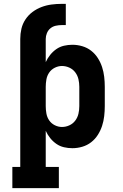

<svg xmlns="http://www.w3.org/2000/svg" viewBox="-20 -760 640 995"><path d="M44 215V105H85V-558Q85 -585 91 -611Q97 -637 112 -659.5Q127 -682 148.5 -698Q170 -714 195 -723.5Q220 -733 246.5 -736.5Q273 -740 300 -740H321V-630H300Q284 -630 268.5 -626.5Q253 -623 241 -613Q229 -603 223 -588Q217 -573 217 -558V-438Q226 -458 240 -475.5Q254 -493 272 -505.5Q290 -518 311.5 -523Q333 -528 355 -528Q381 -528 406.5 -520.5Q432 -513 452.5 -497Q473 -481 487 -459Q501 -437 509 -412.5Q517 -388 520 -362Q523 -336 523 -310V-210Q523 -184 520 -158Q517 -132 509 -107.5Q501 -83 487 -61Q473 -39 452.5 -23Q432 -7 406.5 0.5Q381 8 355 8Q333 8 311.5 3Q290 -2 272 -14.5Q254 -27 240 -44.5Q226 -62 217 -82V105H285V215ZM301 -102Q321 -102 339.5 -110.5Q358 -119 370 -135Q382 -151 386.5 -170.5Q391 -190 391 -210V-310Q391 -330 386.5 -349.5Q382 -369 370 -385Q358 -401 339.5 -409.5Q321 -418 301 -418Q282 -418 264 -409Q246 -400 235 -384Q224 -368 220.5 -348.5Q217 -329 217 -310V-210Q217 -191 220.5 -171.5Q224 -152 235 -136Q246 -120 264 -111Q282 -102 301 -102Z"/></svg>

Font: Iosevka Etoile Extrabold
Style: Regular
Weight: 800
Designer: Belleve Invis
Foundry: Belleve Invis
Version: Version 22.1.2; ttfautohint (v1.8.4)